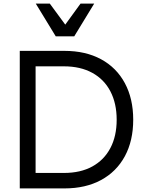

<svg xmlns="http://www.w3.org/2000/svg" viewBox="-20 -1048 803 1068"><path d="M90 -765H339Q456 -765 542 -718.5Q628 -672 674.5 -585.5Q721 -499 721 -382Q721 -265 674.5 -179Q628 -93 542 -46.5Q456 0 339 0H90ZM336 -86Q428 -86 493.5 -122Q559 -158 594 -224.5Q629 -291 629 -382Q629 -473 594 -540Q559 -607 493 -643Q427 -679 336 -679H178V-86ZM179 -1028H257L343 -911L428 -1028H504L393 -846H290Z"/></svg>

Font: Application
Style: Regular
Weight: 400
Designer: Wei Huang
Foundry: Wei Huang
Version: Version 0.012